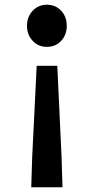

<svg xmlns="http://www.w3.org/2000/svg" viewBox="-20 -589 397 811"><path d="M112 202 116 73 135 -311H222L240 73L244 202ZM178 -391Q142 -391 118 -416.5Q94 -442 94 -480Q94 -518 118 -543.5Q142 -569 178 -569Q215 -569 238.5 -543.5Q262 -518 262 -480Q262 -442 238.5 -416.5Q215 -391 178 -391Z"/></svg>

Font: Noto Sans HK SemiBold
Style: Regular
Weight: 600
Version: Version 2.004-H2;hotconv 1.0.118;makeotfexe 2.5.65603